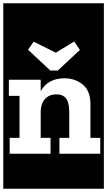

<svg xmlns="http://www.w3.org/2000/svg" viewBox="-30 -937 653 1170"><path d="M-10 213V-917H603V213ZM322 -507 457 -633 422 -684 310 -616 175 -683 141 -634 277 -507ZM332 0H581V-97H521V-304Q521 -384 474 -422Q427 -460 363 -460Q263 -460 218 -382V-451H24V-353H89V-97H29V0H278V-97H218V-259Q219 -305 244 -333.5Q269 -362 315 -362Q353 -362 372.5 -337Q392 -312 392 -254V-97H332Z"/></svg>

Font: Zilla Slab Highlight
Style: Bold
Weight: 700
Designer: Typotheque Type Foundry
Foundry: Typotheque type foundry
Version: Version 1.1; 2017; ttfautohint (v1.6)